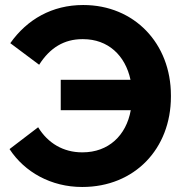

<svg xmlns="http://www.w3.org/2000/svg" viewBox="-20 -732 740 765"><path d="M308 13C516 13 661 -139 661 -347V-352C661 -559 515 -712 312 -712H311C188 -712 88 -655 21 -560L136 -474C179 -542 236 -576 308 -576H311C410 -576 479 -512 500 -414H222V-293H501C483 -192 412 -125 309 -125H307C233 -125 171 -161 132 -225L18 -138C78 -46 184 13 307 13Z"/></svg>

Font: Fixel Display Bold
Style: Bold
Weight: 700
Designer: AlfaBravo + MacPaw
Foundry: Kyrylo Tkachov, Marchela Mozhyna, Serhii Makarenko, Maria Weinstein, Zakhar Kryvoshyya
Version: Version 1.211